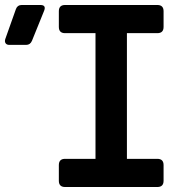

<svg xmlns="http://www.w3.org/2000/svg" viewBox="-146 -750 766 770"><path d="M-109 -570Q-119 -570 -123.5 -576.5Q-128 -583 -125 -593L-82 -714Q-76 -730 -59 -730H16Q40 -730 31 -707L-18 -586Q-25 -570 -41 -570ZM115 0Q90 0 90 -25V-88Q90 -113 115 -113H237V-617H115Q90 -617 90 -642V-705Q90 -730 115 -730H485Q510 -730 510 -705V-642Q510 -617 485 -617H363V-113H485Q510 -113 510 -88V-25Q510 0 485 0Z"/></svg>

Font: Pitagon Sans Mono
Style: Bold
Weight: 700
Monospace: yes
Designer: Travis Tran
Foundry: Pitagon
Version: Version 1.001; ttfautohint (v1.8.4.7-5d5b);gftools[0.9.26]